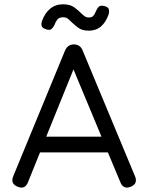

<svg xmlns="http://www.w3.org/2000/svg" viewBox="-20 -874 689 895"><path d="M62.5 -3.5Q27.5 -17.5 41.5 -52L283 -638Q295.5 -667 324 -667H326.5Q355 -665.5 365.5 -638L609.5 -52Q623.5 -17.5 589.5 -3.5Q555 10 541.5 -23.5L483 -163.5H166.5L110 -23.5Q96 10.5 62.5 -3.5ZM195.5 -237H453L322.5 -550.5ZM394 -731Q362.5 -731 344 -745.2Q325.5 -759.5 314 -770.5Q302 -783 294.2 -788.2Q286.5 -793.5 275 -793.5Q254.5 -793.5 246.2 -781.5Q238 -769.5 234 -758Q228.5 -746 220.2 -738.8Q212 -731.5 194.5 -737.5Q176.5 -743 174 -754Q171.5 -765 176 -776.5Q189 -813 214 -833.5Q239 -854 274 -854Q307 -854 326.5 -839.5Q346 -825 357.5 -813Q370.5 -800.5 377.2 -796.5Q384 -792.5 393.5 -792.5Q408 -792.5 414.8 -799.8Q421.5 -807 427.5 -822.5Q433.5 -836.5 441.5 -843.2Q449.5 -850 466 -846Q486 -841 487.8 -828.8Q489.5 -816.5 486.5 -807.5Q474 -771 451 -751Q428 -731 394 -731Z"/></svg>

Font: Jura Light SemiBold
Style: Regular
Weight: 600
Version: Version 5.106